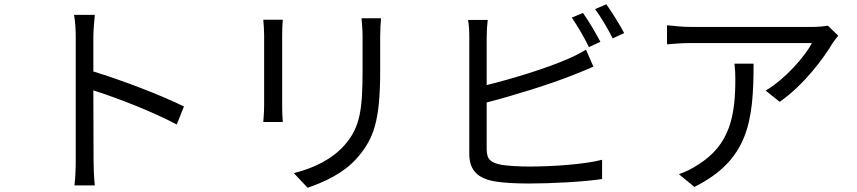

<svg xmlns="http://www.w3.org/2000/svg" viewBox="-20 -844 4040 905"><path d="M847 -342C741 -395 552 -467 420 -507V-670C420 -700 424 -743 427 -774H329C335 -743 337 -698 337 -670V-88C337 -51 335 -2 331 30H427C423 -3 421 -56 421 -88L420 -418C531 -383 704 -316 813 -257Z M1221 -751C1223 -732 1225 -697 1225 -679V-346C1225 -316 1222 -284 1221 -269H1313C1311 -287 1310 -320 1310 -345V-679C1310 -703 1311 -732 1313 -751ZM1684 -758C1686 -734 1689 -705 1689 -672V-514C1689 -325 1677 -244 1605 -161C1543 -91 1457 -51 1365 -28L1430 41C1503 16 1603 -27 1668 -105C1740 -191 1772 -270 1772 -510V-672C1772 -705 1774 -734 1776 -758Z M2810 -647C2789 -687 2753 -748 2728 -783L2675 -761C2702 -723 2736 -663 2756 -622ZM2274 -361C2398 -393 2571 -446 2683 -491C2713 -502 2749 -518 2777 -530L2742 -610C2714 -593 2685 -578 2654 -565C2550 -520 2392 -472 2274 -443V-669C2274 -697 2276 -727 2279 -750H2186C2191 -727 2192 -693 2192 -669V-119C2192 -38 2235 -3 2312 11C2353 18 2413 21 2472 21C2581 21 2731 13 2818 0V-91C2735 -69 2582 -59 2476 -59C2427 -59 2375 -62 2344 -67C2295 -77 2274 -90 2274 -141ZM2785 -801C2813 -763 2846 -707 2868 -663L2922 -688C2903 -725 2864 -787 2838 -824Z M3442 -544C3445 -518 3446 -496 3446 -472C3446 -305 3424 -162 3269 -67C3241 -48 3207 -32 3180 -23L3253 37C3508 -90 3532 -273 3532 -544ZM3882 -723C3867 -720 3831 -717 3812 -717H3238C3201 -717 3159 -721 3124 -725V-635C3164 -639 3201 -641 3238 -641H3807C3775 -579 3681 -471 3589 -417L3655 -364C3769 -443 3864 -572 3904 -640C3911 -651 3924 -666 3931 -676Z"/></svg>

Font: Noto Sans CJK SC Regular
Style: Regular
Weight: 400
Designer: Ryoko NISHIZUKA (kana & ideographs); Paul D. Hunt (Latin, Greek & Cyrillic); Wenlong ZHANG (bopomofo); Sandoll Communica
Foundry: Adobe Systems Incorporated
Version: Version 1.004;PS 1.004;hotconv 1.0.82;makeotf.lib2.5.63406